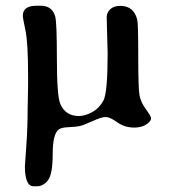

<svg xmlns="http://www.w3.org/2000/svg" viewBox="-20 -461 597 674"><path d="M401.9 -440.4Q450.2 -440.4 461.9 -391.1Q465.3 -377 465.3 -264.2Q465.3 -151.4 469.7 -126.7Q474.1 -102.1 492.2 -77.6Q510.3 -53.2 510.3 -45.9Q510.3 -38.6 502.4 -31.2Q483.9 -13.2 450.7 -13.2Q417.5 -13.2 391.6 -31.7Q365.7 -50.3 351.1 -50.3Q336.4 -50.3 304.2 -35.6Q272 -21 259 -18.3Q246.1 -15.6 221.2 -14.6Q196.3 -13.7 186.5 -6.8Q165 8.8 165 79.3Q165 149.9 148.7 171.4Q132.3 192.9 109.4 192.9H97.7Q67.4 192.9 67.4 122.1Q67.4 115.2 72.3 51.8Q77.1 -11.7 77.1 -85.4L77.6 -102.1Q78.1 -118.2 78.1 -133.8L78.6 -165.5V-196.3Q78.6 -311 69.3 -354.5Q60.1 -397.9 60.1 -405.8Q60.1 -440.9 108.4 -440.9H123Q163.1 -440.9 173.8 -403.3Q179.7 -382.8 179.7 -253.4Q179.7 -124 191.9 -95.7Q210 -53.7 257.3 -53.7Q277.8 -53.7 303 -67.1Q328.1 -80.6 343 -107.9Q357.9 -135.3 357.9 -274.4L354.5 -400.4Q354.5 -416.5 366.9 -428.5Q379.4 -440.4 401.9 -440.4Z"/></svg>

Font: Averia Serif
Style: Regular
Weight: 500
Version: Version 1.0